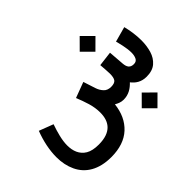

<svg xmlns="http://www.w3.org/2000/svg" viewBox="-153 -930 1511 1511"><g transform="rotate(-45 603.0 -174.5)"><path d="M789.1 147.9 876.5 235.4 964.4 147.9 876.5 60.1ZM758.3 -511.7 845.7 -424.3 933.6 -511.7 845.7 -599.6ZM736.3 0C793.5 0 834 -27.3 867.2 -62.5C894.5 -27.3 932.6 0 991.7 0C1035.6 0 1070.3 -10.7 1095.7 -32.7C1121.1 -54.7 1139.2 -83 1149.9 -118.7C1160.2 -153.8 1165.5 -191.4 1165.5 -231.9C1165.5 -289.1 1156.2 -349.6 1143.1 -400.9L1016.6 -366.2C1022 -344.7 1042 -273.9 1042 -219.7C1042 -198.2 1038.6 -179.7 1031.2 -164.6C1023.9 -148.9 1010.3 -141.1 990.7 -141.1C949.2 -141.1 935.1 -166.5 931.6 -206.1L921.4 -337.9L798.3 -322.8C801.3 -288.6 804.7 -234.4 804.7 -221.7C804.7 -192.9 800.3 -172.4 791.5 -160.2C782.2 -147.5 764.2 -141.1 737.3 -141.1C710.9 -141.6 690.4 -149.4 676.3 -165.5C661.6 -181.2 650.4 -200.2 643.1 -223.1L610.4 -323.7L480 -274.9C494.1 -241.2 506.8 -205.6 518.1 -168.5C529.3 -130.9 534.7 -94.7 534.7 -59.6C534.7 37.6 488.8 111.3 348.1 111.3C302.2 111.3 266.1 103.5 239.7 87.9C187 56.6 167 2 167 -60.5C167 -117.7 185.5 -185.1 209.5 -253.9L90.8 -299.3C59.1 -216.8 41.5 -132.3 41.5 -54.7C41.5 3.4 52.2 55.2 74.2 101.6C117.7 193.8 208 251 348.1 251C441.4 251 515.1 226.1 568.4 176.8C621.6 127.4 652.3 60.5 661.6 -23.4C682.6 -11.2 706.5 0 736.3 0Z"/></g></svg>

Font: Vazirmatn ExtraBold
Style: Regular
Weight: 800
Designer: Saber Rastikerdar
Foundry: Saber Rastikerdar
Version: Version 33.003